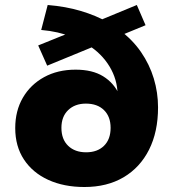

<svg xmlns="http://www.w3.org/2000/svg" viewBox="-20 -738 686 769"><path d="M318 11Q236 11 173.5 -17.5Q111 -46 76 -99Q41 -152 41 -225Q41 -294 71.5 -346.5Q102 -399 156.5 -429Q211 -459 283 -459Q350 -459 393 -432.5Q436 -406 457 -360H451Q450 -420 418.5 -472Q387 -524 331 -559L371 -558L169 -475L133 -556L269 -611L270 -590Q241 -601 210.5 -608Q180 -615 145 -618L171 -718Q244 -712 304 -694Q364 -676 410 -650L373 -654L528 -718L563 -637L456 -593L457 -619Q510 -580 544.5 -530Q579 -480 596 -423.5Q613 -367 613 -308Q613 -210 577 -138.5Q541 -67 475 -28Q409 11 318 11ZM325 -128Q370 -128 396.5 -154Q423 -180 423 -226Q423 -271 396.5 -297Q370 -323 324 -323Q280 -323 253 -297Q226 -271 226 -226Q226 -180 253 -154Q280 -128 325 -128Z"/></svg>

Font: Nunito Sans 8pt Black
Style: Regular
Weight: 900
Version: Version 3.101;gftools[0.9.27]